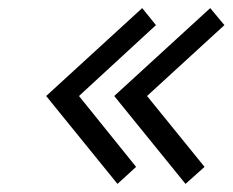

<svg xmlns="http://www.w3.org/2000/svg" viewBox="-20 -535 574 474"><path d="M331 -515 94 -298 270 -81 316 -123 175 -298 365 -473ZM499 -515 262 -298 438 -81 485 -123 343 -298 534 -473Z"/></svg>

Font: Unageo
Style: Light-Italic
Weight: 300
Designer: Richard Sepsi
Foundry: Richard Sepsi
Version: Version 2.000